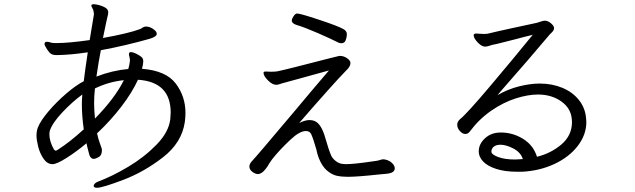

<svg xmlns="http://www.w3.org/2000/svg" viewBox="-20 -805 3010 910"><path d="M722 -650 723 -645Q723 -631 689 -621Q572 -588 458 -567Q448 -517 437 -442Q511 -471 588 -478Q594 -499 595 -511L596 -520Q596 -524 594 -534Q593 -537 592 -540.5Q591 -544 591 -549Q591 -554 595 -557Q596 -558 600 -558Q612 -558 633 -546.5Q654 -535 657 -526Q659 -522 659 -513Q659 -503 653 -479Q767 -470 813 -409Q859 -348 859 -270Q859 -250 856 -227Q842 -129 752.5 -59.5Q663 10 564 47.5Q465 85 440 85Q424 85 424 76Q424 70 430.5 64Q437 58 449 54Q513 30 588.5 -15Q664 -60 722 -119.5Q780 -179 787 -240Q789 -260 789 -271Q789 -417 634 -427Q606 -366 555 -299.5Q504 -233 440 -173Q445 -149 452.5 -128.5Q460 -108 462 -101Q463 -99 463 -93Q463 -69 448 -60.5Q433 -52 424 -52Q411 -52 404 -69Q403 -74 398.5 -90Q394 -106 390 -126Q342 -86 295.5 -56.5Q249 -27 229 -27Q204 -27 186.5 -52.5Q169 -78 161 -110Q153 -142 153 -162Q153 -185 160 -202Q173 -234 210.5 -278Q248 -322 294 -361.5Q340 -401 377 -420Q383 -472 396 -557Q315 -545 255 -544H245Q224 -544 213 -557.5Q202 -571 194 -587Q191 -592 191 -597Q191 -607 203 -607Q211 -607 222 -603Q227 -601 241 -601H253Q304 -601 405 -615L425 -736V-741Q425 -744 423 -754Q422 -759 417.5 -767Q413 -775 413 -778V-780Q414 -785 425 -785Q431 -785 447 -781.5Q463 -778 478 -769.5Q493 -761 493 -747Q493 -741 492 -737Q487 -718 468 -625Q591 -647 646 -668Q649 -670 655.5 -674Q662 -678 668 -679H674Q689 -679 704.5 -668.5Q720 -658 722 -650ZM368 -312Q368 -329 370 -357Q322 -322 275 -272Q228 -222 216 -185Q214 -175 214 -169Q214 -135 236 -96Q241 -91 243 -91Q249 -91 255 -96Q310 -131 377 -192Q368 -255 368 -312ZM430 -386Q426 -350 426 -317Q426 -287 430 -243Q525 -340 567 -425Q497 -418 430 -386Z M1582 -604Q1551 -620 1488 -647.5Q1425 -675 1385 -687Q1363 -694 1363 -708Q1363 -716 1371.5 -728.5Q1380 -741 1388 -741Q1403 -741 1492 -711.5Q1581 -682 1606 -668Q1624 -659 1624 -643Q1624 -629 1618.5 -614.5Q1613 -600 1598 -600Q1590 -600 1582 -604ZM1808 19 1775 22Q1674 33 1628 33Q1599 33 1576 28Q1553 23 1529.5 3Q1506 -17 1490 -58Q1483 -78 1479 -98Q1464 -150 1455 -169Q1448 -184 1430 -184Q1400 -184 1356 -142.5Q1312 -101 1282 -65Q1270 -52 1256 -30Q1248 -15 1238 -3Q1220 20 1202 20Q1190 20 1176 9.5Q1162 -1 1162 -16Q1162 -28 1173 -40Q1196 -64 1381 -284Q1461 -380 1539 -471L1412 -436Q1295 -404 1314 -409Q1311 -408 1303 -405.5Q1295 -403 1289 -403Q1271 -403 1250 -424Q1229 -445 1229 -460Q1229 -466 1239 -466L1265 -465Q1283 -465 1295 -467Q1331 -474 1547 -530L1584 -539Q1586 -540 1592 -540Q1609 -540 1625 -529Q1641 -518 1641 -506Q1641 -489 1619 -469Q1593 -443 1527 -369Q1461 -295 1398 -222Q1426 -236 1447 -236Q1473 -236 1489 -219Q1505 -202 1517 -167L1524 -144Q1537 -97 1550 -67Q1556 -54 1571 -42Q1586 -30 1604 -28L1619 -27Q1658 -27 1745 -40L1766 -43Q1773 -44 1781.5 -47Q1790 -50 1797 -50Q1802 -50 1805 -49Q1825 -45 1838 -32.5Q1851 -20 1851 -7V-6Q1850 5 1840.5 11Q1831 17 1808 19Z M2249 -87Q2249 -122 2278.5 -149.5Q2308 -177 2354 -177Q2410 -177 2459 -147Q2508 -117 2525 -62Q2591 -78 2641 -120.5Q2691 -163 2691 -227L2690 -240Q2686 -292 2640 -324.5Q2594 -357 2530 -357Q2482 -357 2424 -338.5Q2366 -320 2308.5 -280.5Q2251 -241 2207 -182Q2198 -170 2186 -170Q2172 -170 2159.5 -184Q2147 -198 2147 -214Q2147 -228 2160 -240Q2190 -263 2302 -395.5Q2414 -528 2505 -640Q2463 -630 2419 -618Q2398 -613 2363.5 -604Q2329 -595 2312 -592Q2306 -590 2296 -587Q2286 -584 2279 -584Q2263 -584 2244 -604Q2225 -624 2225 -638Q2225 -643 2230 -645Q2232 -646 2238 -646Q2245 -646 2254 -645Q2263 -644 2275 -644Q2285 -644 2290 -645Q2335 -656 2409 -672Q2483 -688 2525 -697Q2533 -699 2544 -703Q2555 -707 2562 -707Q2577 -707 2591.5 -694.5Q2606 -682 2606 -672Q2606 -662 2597 -653Q2588 -644 2585 -641Q2497 -536 2353 -372L2338 -354Q2386 -382 2439.5 -395.5Q2493 -409 2538 -409Q2597 -409 2646 -388.5Q2695 -368 2725 -329.5Q2755 -291 2758 -241L2759 -227Q2759 -166 2718 -113Q2677 -60 2607 -27.5Q2537 5 2454 9H2432Q2373 9 2331.5 -4.5Q2290 -18 2269.5 -40Q2249 -62 2249 -87ZM2352 -119Q2332 -119 2320.5 -110Q2309 -101 2309 -86Q2309 -73 2340.5 -61Q2372 -49 2422 -49Q2432 -49 2458 -51Q2448 -83 2413.5 -101Q2379 -119 2352 -119Z"/></svg>

Font: Iansui
Style: Regular
Weight: 400
Designer: But Ko / Fontworks Inc.
Foundry: zi-hi.com / Fontworks Inc.
Version: Version 1.002